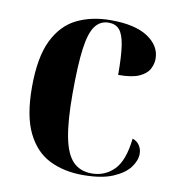

<svg xmlns="http://www.w3.org/2000/svg" viewBox="-68 -611 629 682"><g transform="rotate(10 246.5 -269.5)"><path d="M275 10Q206 10 154 -16Q102 -42 72.5 -102.5Q43 -163 43 -266Q43 -374 73 -435.5Q103 -497 156 -523Q209 -549 278 -549Q366 -549 412 -518.5Q458 -488 458 -441Q458 -423 448.5 -404.5Q439 -386 413 -374Q387 -362 337 -362Q337 -430 331 -468.5Q325 -507 311 -523Q297 -539 272 -539Q242 -539 223.5 -514.5Q205 -490 197 -431Q189 -372 189 -267Q189 -170 200.5 -111.5Q212 -53 237.5 -27Q263 -1 305 -1Q352 -1 385 -34Q418 -67 427 -148Q443 -143 452 -129.5Q461 -116 461 -99Q461 -75 442.5 -50Q424 -25 383 -7.5Q342 10 275 10Z"/></g></svg>

Font: Noto Serif Display SemiCondensed
Style: Bold
Weight: 700
Width: 4
Designer: Monotype Design Team
Foundry: Monotype Imaging Inc.
Version: Version 2.009